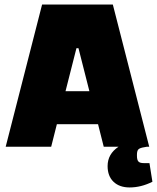

<svg xmlns="http://www.w3.org/2000/svg" viewBox="-20 -645 690 844"><path d="M650 154Q600 179 550 179Q505 179 479 154Q453 129 453 85Q453 32 501 0H436L411 -99H230L205 0H5L165 -625H476L636 0H626L615 2Q595 5 588.5 11.5Q582 18 582 35V40Q582 58 588.5 65Q595 72 612 72H637ZM373 -244 325 -433H316L268 -244Z"/></svg>

Font: Changa Black
Style: Regular
Weight: 900
Designer: Eduardo Rodriguez Tunni
Foundry: Eduardo Rodriguez Tunni
Version: Version 2.001; ttfautohint (v1.5.10-5e6f)